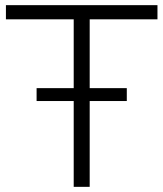

<svg xmlns="http://www.w3.org/2000/svg" viewBox="-20 -725 634 745"><path d="M266 0V-650H3V-705H591V-650H328V0ZM122 -333V-383H472V-333Z"/></svg>

Font: Nunito Sans 12pt ExtraLight 12pt Light
Style: Regular
Weight: 300
Version: Version 3.101;gftools[0.9.27]